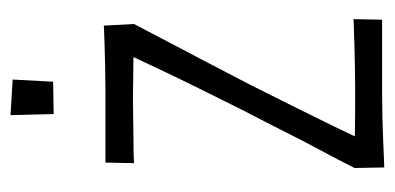

<svg xmlns="http://www.w3.org/2000/svg" viewBox="-208 -520 733 356"><g transform="rotate(-90 158.0 -342.5)"><path d="M64 -10 24 -51Q39 -81 55.5 -111.5Q72 -142 90 -178Q108 -214 131 -258Q152 -300 171.5 -339.5Q191 -379 209.5 -418Q228 -457 246 -497L291 -460Q271 -422 253 -387.5Q235 -353 216.5 -318Q198 -283 177 -242Q156 -200 137.5 -163Q119 -126 101 -89Q83 -52 64 -10ZM25 4 24 -51Q24 -51 40.5 -51Q57 -51 81.5 -50.5Q106 -50 132 -50Q158 -50 176 -50Q194 -50 215.5 -50.5Q237 -51 256 -51.5Q275 -52 287.5 -52.5Q300 -53 300 -53L299 0Q299 0 285 0Q271 0 249 0Q227 0 203.5 0Q180 0 161 0Q142 0 119 0.5Q96 1 74.5 2Q53 3 39 3.5Q25 4 25 4ZM33 -460 34 -513Q34 -513 47.5 -513Q61 -513 82 -513Q103 -513 126 -513Q149 -513 168 -513Q190 -513 210.5 -513.5Q231 -514 249 -514.5Q267 -515 277.5 -515.5Q288 -516 288 -516L291 -460Q291 -460 276.5 -460.5Q262 -461 239.5 -461Q217 -461 193.5 -461.5Q170 -462 152 -462Q134 -462 113 -461.5Q92 -461 74 -461Q56 -461 44.5 -460.5Q33 -460 33 -460ZM124 -609 122 -689 188 -685 184 -610Z"/></g></svg>

Font: Truculenta Light
Style: Regular
Weight: 300
Version: Version 1.002